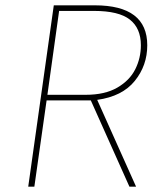

<svg xmlns="http://www.w3.org/2000/svg" viewBox="-20 -701 612 721"><path d="M345 -326 491 0H466L321 -324H155L109 0H86L182 -681H336Q533 -681 533 -531Q533 -455 486 -397Q439 -339 345 -326ZM302 -345Q374 -345 420.5 -372Q467 -399 488 -441Q509 -483 509 -531Q509 -595 467.5 -627.5Q426 -660 333 -660H202L158 -345Z"/></svg>

Font: FiraGO Thin
Style: Italic
Weight: 100
Italic angle: -8°
Designer: bBox Type GmbH
Foundry: bBox Type GmbH
Version: Version 1.001